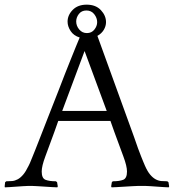

<svg xmlns="http://www.w3.org/2000/svg" viewBox="-39 -798 746 824"><path d="M333 -778Q372 -778 394 -754.5Q416 -731 416 -703Q416 -686 406.5 -670Q397 -654 379 -644L536 -211Q546 -181 553.5 -161Q561 -141 566.5 -127Q572 -113 576 -103.5Q580 -94 583 -87Q594 -62 605.5 -48.5Q617 -35 629 -28.5Q641 -22 653.5 -21Q666 -20 679 -20L684 -16L687 2L685 6Q678 6 664 5Q650 4 635 3Q620 2 606.5 1Q593 0 586 0H553Q546 0 530 1Q514 2 496.5 3Q479 4 463 5Q447 6 440 6L438 2L441 -16L445 -20Q474 -20 490 -26.5Q506 -33 506 -62Q506 -85 490.5 -126.5Q475 -168 452 -231L435 -279H211L194 -231Q171 -168 155.5 -126.5Q140 -85 140 -62Q140 -33 156 -26.5Q172 -20 201 -20L206 -16L209 2L207 6Q200 6 185 5Q170 4 153.5 3Q137 2 122 1Q107 0 100 0H81Q74 0 60 1Q46 2 31 3Q16 4 2.5 5Q-11 6 -18 6L-19 2L-17 -16L-12 -20Q1 -20 13 -21Q25 -22 37 -28.5Q49 -35 60.5 -48.5Q72 -62 84 -87Q87 -92 89.5 -98.5Q92 -105 97.5 -118Q103 -131 111.5 -152.5Q120 -174 133.5 -208.5Q147 -243 166.5 -293Q186 -343 214 -414Q226 -446 239.5 -480Q253 -514 265 -544Q277 -574 287 -598.5Q297 -623 303 -637Q277 -645 264 -665Q251 -685 251 -705Q251 -733 273 -755.5Q295 -778 333 -778ZM228 -322H419L324 -579ZM334 -656Q354 -656 366 -671Q378 -686 378 -703Q378 -721 365.5 -737Q353 -753 332 -753Q311 -753 299.5 -738Q288 -723 288 -706Q288 -687 301 -671.5Q314 -656 334 -656Z"/></svg>

Font: Quattrocento
Style: Regular
Weight: 400
Designer: Pablo Impallari
Foundry: Pablo Impallari, Igino Marini, Branda Gallo
Version: Version 2.000